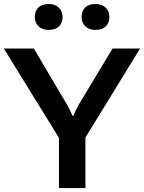

<svg xmlns="http://www.w3.org/2000/svg" viewBox="-21 -958 734 978"><path d="M279.3 0H414.1V-257.3L692.4 -710.9H552.2L380.4 -425.3Q372.1 -411.1 365.2 -396.7Q358.4 -382.3 352.5 -367.7H348.6Q342.8 -382.3 335.7 -396.7Q328.6 -411.1 320.3 -425.3L151.4 -710.9H-1.5L279.3 -255.9ZM156.2 -871.1Q156.2 -842.8 175 -824.2Q193.8 -805.7 227.1 -805.7Q261.2 -805.7 279.5 -823.7Q297.9 -841.8 297.9 -871.1Q297.9 -900.4 278.8 -918.9Q259.8 -937.5 227.1 -937.5Q192.9 -937.5 174.6 -919.7Q156.2 -901.9 156.2 -871.1ZM394.5 -871.1Q394.5 -842.8 413.3 -824.2Q432.1 -805.7 465.3 -805.7Q499.5 -805.7 517.8 -823.7Q536.1 -841.8 536.1 -871.1Q536.1 -900.4 517.3 -918.9Q498.5 -937.5 465.3 -937.5Q431.2 -937.5 412.8 -919.7Q394.5 -901.9 394.5 -871.1Z"/></svg>

Font: Roboto Flex
Style: wght 600 wdth 140 opsz 13.0 GRAD 0.00 slnt 0.00 XTRA 468 XOPQ 96 YOPQ 79 YTLC 514 YTUC 712 YTAS 750 YTDE -203.00 YTFI 738
Weight: 600
Width: 8
Designer: Berlow after Robertson
Foundry: Google
Version: Version 3.100